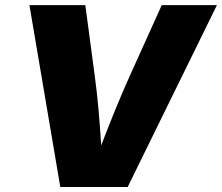

<svg xmlns="http://www.w3.org/2000/svg" viewBox="-20 -748 888 768"><path d="M221.2 0 97.7 -727.5H321.3L358.9 -445.3Q368.2 -377 374.3 -307.4Q380.4 -237.8 384.8 -166.5Q412.1 -237.8 440.4 -307.4Q468.8 -377 499.5 -445.3L627 -727.5H847.7L490.7 0Z"/></svg>

Font: Inter Black
Style: Italic
Weight: 900
Italic angle: -9.39999°
Designer: Rasmus Andersson
Foundry: rsms
Version: Version 4.000;git-a52131595